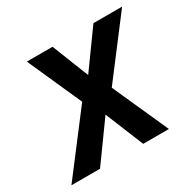

<svg xmlns="http://www.w3.org/2000/svg" viewBox="-158 -656 790 784"><g transform="rotate(-30 237.0 -264.0)"><path d="M249.5 -355.5 374 -528.3H509.3L307.1 -262.7L424.8 0H303.7L230 -180.2L100.1 0H-34.7L173.8 -273.4L60.1 -528.3H181.2Z"/></g></svg>

Font: Roboto Medium
Style: Italic
Weight: 500
Italic angle: -12°
Designer: Google
Version: Version 2.134; 2016